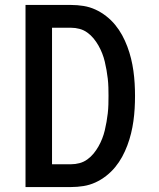

<svg xmlns="http://www.w3.org/2000/svg" viewBox="-20 -755 640 775"><path d="M83 0V-735H267Q292 -735 317 -731Q342 -727 365 -716.5Q388 -706 408.5 -690Q429 -674 445 -654.5Q461 -635 473 -613Q485 -591 494 -567Q503 -543 509 -518.5Q515 -494 518.5 -469Q522 -444 523.5 -418.5Q525 -393 525 -368Q525 -342 523.5 -316.5Q522 -291 518.5 -266Q515 -241 509 -216.5Q503 -192 494 -168Q485 -144 473 -122Q461 -100 445 -80.5Q429 -61 408.5 -45Q388 -29 365 -18.5Q342 -8 317 -4Q292 0 267 0ZM190 -92H267Q284 -92 301 -96.5Q318 -101 332.5 -111.5Q347 -122 358 -135.5Q369 -149 377.5 -164Q386 -179 392.5 -195.5Q399 -212 403 -229Q407 -246 410 -263Q413 -280 415 -297.5Q417 -315 417.5 -332.5Q418 -350 418 -368Q418 -385 417.5 -402.5Q417 -420 415 -437.5Q413 -455 410 -472Q407 -489 403 -506Q399 -523 392.5 -539.5Q386 -556 377.5 -571Q369 -586 358 -599.5Q347 -613 332.5 -623.5Q318 -634 301 -638.5Q284 -643 267 -643H190Z"/></svg>

Font: Zed Mono Semibold Extended
Style: Regular
Weight: 600
Width: 7
Monospace: yes
Designer: Belleve Invis
Foundry: Belleve Invis
Version: Version 1.0.0; ttfautohint (v1.8.4)